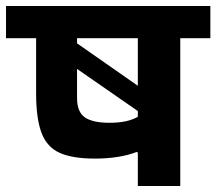

<svg xmlns="http://www.w3.org/2000/svg" viewBox="-70 -627 719 638"><path d="M246 -100Q171 -100 128.5 -119Q86 -138 68 -185.5Q50 -233 50 -317V-500H-50V-607H629V-500H529V-9H388V-120L384 -122Q356 -111 320.5 -105.5Q285 -100 246 -100ZM186 -483 388 -342V-500H186ZM186 -302Q186 -255 212 -237Q238 -219 294 -219Q354 -219 388 -239V-258L186 -398Z"/></svg>

Font: Bakbak One
Style: Regular
Weight: 400
Designer: Saumya Kishore and Sanchit Sawaria
Foundry: A Good Feeling
Version: Version 1.003; ttfautohint (v1.8.3)